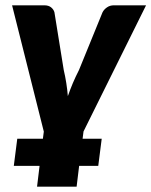

<svg xmlns="http://www.w3.org/2000/svg" viewBox="-20 -538 570 723"><path d="M294.5 -43 291 -15.5H363L350 86.5H278L268.5 165H119.5L129 86.5H32L45 -15.5H141.5L145 -42.5L25.5 -518H147Q163 -518 172.5 -510.2Q182 -502.5 185 -491.5L220 -274.5Q231.5 -225.5 235.5 -176Q244 -200.5 254.2 -224.8Q264.5 -249 277.5 -274.5L366 -491.5Q371.5 -502.5 382.8 -510.2Q394 -518 408.5 -518H530Z"/></svg>

Font: Lato Black
Style: Italic
Weight: 900
Italic angle: -7°
Designer: Lukasz Dziedzic
Foundry: tyPoland Lukasz Dziedzic
Version: Version 2.007; 2014-02-27